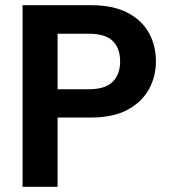

<svg xmlns="http://www.w3.org/2000/svg" viewBox="-20 -720 651 740"><path d="M67 0V-700H330Q415 -700 470.5 -671.5Q526 -643 553.5 -594Q581 -545 581 -483Q581 -426 554.5 -377Q528 -328 472.5 -297.5Q417 -267 330 -267H202V0ZM202 -376H322Q386 -376 414.5 -405Q443 -434 443 -483Q443 -534 414.5 -562Q386 -590 322 -590H202Z"/></svg>

Font: DM Sans 24pt
Style: Bold
Weight: 700
Designer: Colophon Foundry, Jonny Pinhorn
Foundry: Colophon Foundry
Version: Version 4.004;gftools[0.9.30]